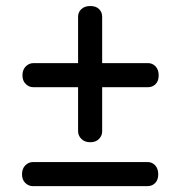

<svg xmlns="http://www.w3.org/2000/svg" viewBox="-20 -676 613 654"><path d="M56.5 -419.5Q56.5 -438.5 67.8 -449.8Q79 -461 94 -461H484.5Q499.5 -461 510 -449.8Q520.5 -438.5 520.5 -419.5Q520.5 -400 510 -389.5Q499.5 -379 484.5 -379H93Q79 -379 67.8 -389.8Q56.5 -400.5 56.5 -419.5ZM287.5 -191.5Q268.5 -191.5 257.2 -202.8Q246 -214 246 -229V-619.5Q246 -634.5 257.2 -645Q268.5 -655.5 287.5 -655.5Q307 -655.5 317.5 -645Q328 -634.5 328 -619.5V-228Q328 -214 317.2 -202.8Q306.5 -191.5 287.5 -191.5ZM55 -82.5Q55 -101.5 66.2 -112.8Q77.5 -124 92.5 -124H483Q498 -124 508.5 -112.8Q519 -101.5 519 -82.5Q519 -63 508.5 -52.5Q498 -42 483 -42H91.5Q77.5 -42 66.2 -52.8Q55 -63.5 55 -82.5Z"/></svg>

Font: Fraunces 28pt Soft Wonky
Style: Bold
Weight: 700
Version: Version 1.000;[b76b70a41]